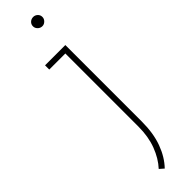

<svg xmlns="http://www.w3.org/2000/svg" viewBox="-252 -510 676 676"><g transform="rotate(-45 85.5 -172.5)"><path d="M136 6V-375H35V-354H115V10Q115 60 100 99.5Q85 139 60 166L76 180Q104 151 120 107.5Q136 64 136 6ZM149 -502Q149 -512 142 -518.5Q135 -525 126 -525Q116 -525 109 -518.5Q102 -512 102 -502Q102 -493 109 -486Q116 -479 126 -479Q135 -479 142 -486Q149 -493 149 -502Z"/></g></svg>

Font: Josefin Slab Thin ExtraLight
Style: Regular
Weight: 250
Version: Version 2.000